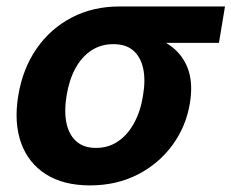

<svg xmlns="http://www.w3.org/2000/svg" viewBox="-20 -559 711 590"><path d="M256.3 10.7Q174.8 10.7 120.8 -23.7Q66.9 -58.1 44.7 -120.1Q22.5 -182.1 36.1 -265.1Q49.8 -348.1 92.5 -409.7Q135.3 -471.2 200.4 -505.1Q265.6 -539.1 346.7 -539.1H671.4L652.8 -427.2H419.4L328.1 -423.3Q290 -423.3 260.5 -403.8Q231 -384.3 211.7 -348.9Q192.4 -313.5 184.6 -265.1Q176.8 -217.8 184.1 -181.6Q191.4 -145.5 214.1 -125Q236.8 -104.5 274.9 -104.5Q313.5 -104.5 343 -124.8Q372.6 -145 392.3 -181.4Q412.1 -217.8 419.4 -265.1Q427.7 -313.5 419.9 -348.9Q412.1 -384.3 389.4 -403.8Q366.7 -423.3 328.6 -423.3L335 -462.9Q392.6 -462.9 438.7 -449.5Q484.9 -436 516.1 -408.4Q547.4 -380.9 560.1 -339.6Q572.8 -298.3 563.5 -241.7Q551.8 -170.4 509.8 -113Q467.8 -55.7 402.8 -22.5Q337.9 10.7 256.3 10.7Z"/></svg>

Font: Inter 18pt
Style: Bold Italic
Weight: 700
Italic angle: -9.3988°
Designer: Rasmus Andersson
Foundry: rsms
Version: Version 4.001;git-66647c0bb